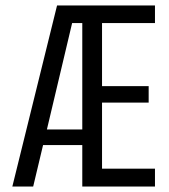

<svg xmlns="http://www.w3.org/2000/svg" viewBox="-20 -680 615 700"><path d="M25 0 188 -660H545V-596H352V-366H522V-306H352V-65H545V0H280V-151H137L101 0ZM243 -596 151 -208H280V-596Z"/></svg>

Font: Bricolage Grotesque 10pt Condensed Light
Style: Regular
Weight: 300
Width: 3
Designer: Mathieu Triay
Foundry: Atelier Triay
Version: Version 1.000; ttfautohint (v1.8.4.7-5d5b);gftools[0.9.32]